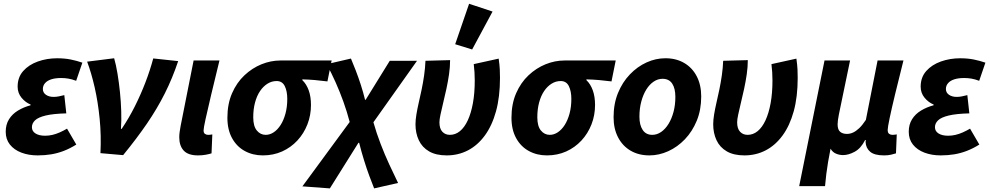

<svg xmlns="http://www.w3.org/2000/svg" viewBox="-20 -820 5298 1028"><path d="M181.6 12Q133.5 12 94.5 -2.8Q55.6 -17.6 33.1 -45.9Q10.6 -74.2 10.6 -114.5Q10.6 -153.2 28.2 -181.4Q45.8 -209.6 76.2 -228Q106.6 -246.4 143.7 -256.4V-260.4Q116.3 -271.4 95.3 -296.7Q74.4 -322 74.4 -356Q74.4 -406.2 104.4 -439.9Q134.3 -473.5 182.8 -490.8Q231.2 -508 285.8 -508Q325.5 -508 358.3 -501.5Q391.1 -494.9 421 -484.5L387.8 -387.4Q365 -395.9 346.1 -399.1Q327.2 -402.3 307 -402.3Q276.2 -402.3 254.3 -395.2Q232.5 -388.1 221 -374.6Q209.5 -361.2 209.5 -343.5Q209.5 -324 225.9 -312.6Q242.2 -301.2 267.2 -301.2Q280.5 -301.2 294.5 -303.9Q308.4 -306.7 324.3 -310.7L335 -213Q264.9 -211.2 224.6 -201.5Q184.3 -191.8 167.6 -175.7Q150.9 -159.6 150.9 -139Q150.9 -117.4 170.1 -105.4Q189.3 -93.3 221.2 -93.3Q241.3 -93.3 260.6 -97.8Q280 -102.3 299.4 -110.9Q318.9 -119.5 338.9 -131.2L388.5 -46Q354.1 -24.6 321.5 -12.1Q289 0.4 254.8 6.2Q220.7 12 181.6 12Z M517.8 0Q522.5 -94.2 513.6 -183.9Q504.7 -273.5 487 -351.6Q469.2 -429.7 446.5 -489.9L591.2 -508.1Q601.3 -473 609.1 -425.9Q616.9 -378.9 622.2 -327.2Q627.5 -275.5 629.1 -224.6Q630.7 -173.8 627.6 -130.2H631.6Q670.6 -187.9 702.4 -251.4Q734.2 -314.9 759 -379.8Q783.8 -444.6 800.5 -507.1L934 -492.8Q903.2 -400.9 862.5 -319.9Q821.8 -238.8 766.9 -158.4Q711.9 -78.1 639.3 10.6Z M1040.1 12Q987.2 12 963.5 -13.9Q939.8 -39.8 939.8 -85Q939.8 -98.2 941.7 -112.6Q943.6 -127 947.1 -145.6L1016.6 -496.1H1155Q1130 -393.6 1110.8 -313.3Q1091.5 -233 1080.8 -183.4Q1070 -133.8 1070 -121.9Q1070 -108.3 1077.3 -103.2Q1084.6 -98 1094.1 -98Q1098.7 -98 1104.7 -98.5Q1110.6 -99 1116.8 -100.4L1112.6 1.1Q1100.6 4.9 1082.2 8.4Q1063.7 12 1040.1 12Z M1387.2 12Q1333.6 12 1290.6 -11.5Q1247.6 -34.9 1222.6 -80.2Q1197.5 -125.5 1197.5 -189.5Q1197.5 -263.5 1222.4 -320.6Q1247.3 -377.8 1288.8 -416.8Q1330.4 -455.8 1380.3 -476Q1430.2 -496.1 1481.2 -496.1H1755.6L1733.1 -384.1Q1696.2 -388.7 1664.8 -391.5Q1633.3 -394.2 1598.7 -395V-391Q1620.8 -369.9 1632.9 -336.3Q1645 -302.7 1645 -258.1Q1645 -203 1625.9 -154Q1606.8 -105 1572 -67.5Q1537.3 -30.1 1490.3 -9Q1443.2 12 1387.2 12ZM1402.4 -98Q1425.2 -98 1445.8 -111.9Q1466.5 -125.7 1482.7 -151.1Q1498.9 -176.6 1508.5 -212.1Q1518.1 -247.7 1518.1 -290.2Q1518.1 -331.8 1504.7 -358.9Q1491.3 -386.1 1461.1 -386.1Q1434.9 -386.1 1412.2 -371.9Q1389.5 -357.8 1372.2 -332.2Q1355 -306.6 1345.5 -271.1Q1335.9 -235.6 1335.9 -191.9Q1335.9 -144.3 1355.1 -121.2Q1374.3 -98 1402.4 -98Z M1746.1 188.7 1599.1 177.8 1852.3 -166.9Q1837.9 -221.7 1818.7 -275.3Q1799.4 -328.9 1776.7 -379.7Q1753.9 -430.5 1729.2 -476.4L1859 -506.5Q1870.9 -478.5 1884.8 -442.5Q1898.7 -406.5 1911.7 -366.4Q1924.7 -326.4 1934.6 -285.6H1937.7L2066.9 -494.5H2212.8L1979.3 -165.3Q1995.7 -107.2 2017.9 -49.5Q2040 8.2 2064.5 61Q2088.9 113.9 2111.3 159.6L1983.2 188.7Q1971.8 160.5 1957.5 122Q1943.2 83.5 1929.2 38.3Q1915.1 -6.9 1903 -55.3H1899Z M2371.8 12Q2314.4 12 2277.3 -9.6Q2240.1 -31.2 2222.4 -69.2Q2204.6 -107.2 2204.6 -154.4Q2204.6 -177.7 2209.4 -206.8Q2214.2 -236 2221.9 -269.7Q2229.7 -303.5 2237.5 -340.5Q2245.2 -377.6 2250.8 -416.4Q2256.4 -455.2 2258 -494.5L2389.9 -498.1Q2389.9 -461.6 2384.2 -422.3Q2378.5 -382.9 2369.9 -343.3Q2361.3 -303.8 2352.7 -268.7Q2344.2 -233.6 2338.5 -206.8Q2332.8 -180 2332.8 -165.3Q2332.8 -131.3 2348.4 -114.7Q2364 -98 2388.7 -98Q2418.5 -98 2442.8 -118Q2467 -138 2484.7 -176Q2502.3 -214 2512.1 -267.9Q2521.9 -321.8 2521.9 -389.4Q2521.9 -410.1 2520.5 -433.6Q2519 -457 2516.5 -476.7L2650 -506.1Q2655 -471.2 2656 -447.4Q2657 -423.5 2657 -402.8Q2657 -301.5 2635.8 -224.3Q2614.5 -147.1 2575.9 -94.5Q2537.4 -41.9 2485.4 -14.9Q2433.4 12 2371.8 12ZM2508 -555.1 2417.1 -583.2 2491.6 -799.8 2617.2 -758.1Z M2908.2 12Q2854.6 12 2811.6 -11.5Q2768.6 -34.9 2743.6 -80.2Q2718.5 -125.5 2718.5 -189.5Q2718.5 -263.5 2743.4 -320.6Q2768.3 -377.8 2809.8 -416.8Q2851.4 -455.8 2901.3 -476Q2951.2 -496.1 3002.2 -496.1H3276.6L3254.1 -384.1Q3217.2 -388.7 3185.8 -391.5Q3154.3 -394.2 3119.7 -395V-391Q3141.8 -369.9 3153.9 -336.3Q3166 -302.7 3166 -258.1Q3166 -203 3146.9 -154Q3127.8 -105 3093 -67.5Q3058.3 -30.1 3011.3 -9Q2964.2 12 2908.2 12ZM2923.4 -98Q2946.2 -98 2966.8 -111.9Q2987.5 -125.7 3003.7 -151.1Q3019.9 -176.6 3029.5 -212.1Q3039.1 -247.7 3039.1 -290.2Q3039.1 -331.8 3025.7 -358.9Q3012.3 -386.1 2982.1 -386.1Q2955.9 -386.1 2933.2 -371.9Q2910.5 -357.8 2893.2 -332.2Q2876 -306.6 2866.5 -271.1Q2856.9 -235.6 2856.9 -191.9Q2856.9 -144.3 2876.1 -121.2Q2895.3 -98 2923.4 -98Z M3457.1 12Q3399.4 12 3356.3 -13.3Q3313.1 -38.6 3289.2 -84.7Q3265.2 -130.8 3265.2 -192.5Q3265.2 -264.4 3288.9 -322.2Q3312.6 -380.1 3352.6 -421.7Q3392.5 -463.4 3441.9 -485.8Q3491.2 -508.1 3542.5 -508.1Q3600.2 -508.1 3643.4 -482.8Q3686.6 -457.5 3710.5 -411.4Q3734.4 -365.3 3734.4 -303.6Q3734.4 -231.7 3710.7 -173.9Q3687 -116.1 3647.1 -74.4Q3607.1 -32.7 3557.8 -10.4Q3508.4 12 3457.1 12ZM3472.3 -98Q3497.5 -98 3519.9 -113.5Q3542.3 -129 3559.3 -156.5Q3576.3 -184 3586.2 -221Q3596 -258 3596 -300.9Q3596 -346.9 3579 -372.5Q3562 -398.1 3527.4 -398.1Q3502.2 -398.1 3479.8 -383Q3457.3 -367.9 3440.3 -340.4Q3423.3 -313 3413.5 -276Q3403.6 -239 3403.6 -195.2Q3403.6 -150.3 3421.1 -124.2Q3438.5 -98 3472.3 -98Z M3965.8 12Q3908.4 12 3871.3 -9.6Q3834.1 -31.2 3816.4 -69.2Q3798.6 -107.2 3798.6 -154.4Q3798.6 -177.7 3803.4 -206.8Q3808.2 -236 3815.9 -269.7Q3823.7 -303.5 3831.5 -340.5Q3839.2 -377.6 3844.8 -416.4Q3850.4 -455.2 3852 -494.5L3983.9 -498.1Q3983.9 -461.6 3978.2 -422.3Q3972.5 -382.9 3963.9 -343.3Q3955.3 -303.8 3946.7 -268.7Q3938.2 -233.6 3932.5 -206.8Q3926.8 -180 3926.8 -165.3Q3926.8 -131.3 3942.4 -114.7Q3958 -98 3982.7 -98Q4012.5 -98 4036.8 -118Q4061 -138 4078.7 -176Q4096.3 -214 4106.1 -267.9Q4115.9 -321.8 4115.9 -389.4Q4115.9 -410.1 4114.5 -433.6Q4113 -457 4110.5 -476.7L4244 -506.1Q4249 -471.2 4250 -447.4Q4251 -423.5 4251 -402.8Q4251 -301.5 4229.8 -224.3Q4208.5 -147.1 4169.9 -94.5Q4131.4 -41.9 4079.4 -14.9Q4027.4 12 3965.8 12Z M4259 176.7 4394.6 -496.1H4531.4L4471.4 -206.5Q4468.2 -192.1 4466.5 -177.3Q4464.7 -162.4 4464.7 -154.8Q4464.7 -125.9 4478.2 -114.4Q4491.7 -103 4514.7 -103Q4531.1 -103 4547.1 -110.2Q4563.1 -117.4 4580.3 -133.6Q4597.5 -149.9 4616 -178L4678.7 -496.1H4817.2Q4791.9 -395.5 4772.7 -316.2Q4753.5 -236.9 4743.2 -187.2Q4732.8 -137.5 4732.8 -124.4Q4732.8 -108.9 4740.5 -103.5Q4748.1 -98 4758.1 -98Q4763.3 -98 4769.5 -98.7Q4775.7 -99.4 4781.4 -100.4L4777.2 1.1Q4766 4.9 4750.2 8.4Q4734.4 12 4713.3 12Q4662.4 12 4639.3 -7.3Q4616.2 -26.7 4614.5 -59.4Q4614.5 -61.4 4614.9 -63.5Q4615.2 -65.6 4615.9 -70H4611.9Q4589.2 -25.3 4556.1 -7.5Q4523 10.4 4493.7 10.4Q4474.8 10.4 4456.5 2.8Q4438.1 -4.7 4426.9 -23.9Q4419 14.7 4413.6 47.6Q4408.2 80.5 4404.2 111.7Q4400.3 142.8 4397.4 176.7Z M5016.6 12Q4968.5 12 4929.5 -2.8Q4890.6 -17.6 4868.1 -45.9Q4845.6 -74.2 4845.6 -114.5Q4845.6 -153.2 4863.2 -181.4Q4880.8 -209.6 4911.2 -228Q4941.6 -246.4 4978.7 -256.4V-260.4Q4951.3 -271.4 4930.3 -296.7Q4909.4 -322 4909.4 -356Q4909.4 -406.2 4939.4 -439.9Q4969.3 -473.5 5017.8 -490.8Q5066.2 -508 5120.8 -508Q5160.5 -508 5193.3 -501.5Q5226.1 -494.9 5256 -484.5L5222.8 -387.4Q5200 -395.9 5181.1 -399.1Q5162.2 -402.3 5142 -402.3Q5111.2 -402.3 5089.3 -395.2Q5067.5 -388.1 5056 -374.6Q5044.5 -361.2 5044.5 -343.5Q5044.5 -324 5060.9 -312.6Q5077.2 -301.2 5102.2 -301.2Q5115.5 -301.2 5129.5 -303.9Q5143.4 -306.7 5159.3 -310.7L5170 -213Q5099.9 -211.2 5059.6 -201.5Q5019.3 -191.8 5002.6 -175.7Q4985.9 -159.6 4985.9 -139Q4985.9 -117.4 5005.1 -105.4Q5024.3 -93.3 5056.2 -93.3Q5076.3 -93.3 5095.6 -97.8Q5115 -102.3 5134.4 -110.9Q5153.9 -119.5 5173.9 -131.2L5223.5 -46Q5189.1 -24.6 5156.5 -12.1Q5124 0.4 5089.8 6.2Q5055.7 12 5016.6 12Z"/></svg>

Font: Source Sans Variable
Style: Italic
Weight: 200
Italic angle: -11°
Designer: Paul D. Hunt
Foundry: Adobe Systems Incorporated
Version: Version 3.006;hotconv 1.0.111;makeotfexe 2.5.65597